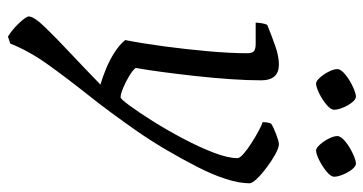

<svg xmlns="http://www.w3.org/2000/svg" viewBox="-242 -498 939 496"><g transform="rotate(90 228.0 -249.5)"><path d="M74 200Q56 189 39 171Q22 153 22 146Q22 133 49.5 104.5Q77 76 117.5 38Q158 0 198 -39Q180 -44 157 -53.5Q134 -63 114 -76Q94 -89 83 -103Q92 -149 99.5 -205.5Q107 -262 112 -318.5Q117 -375 117 -418Q117 -432 111 -436Q105 -440 93 -440H38Q38 -446 39.5 -455.5Q41 -465 44 -470Q71 -481 98 -490.5Q125 -500 146 -500Q187 -500 187 -454Q187 -419 184 -375Q181 -331 176 -285.5Q171 -240 165.5 -199Q160 -158 155 -130Q160 -123 175.5 -113.5Q191 -104 207 -97.5Q223 -91 231 -91Q235 -91 252 -114Q269 -137 292 -173.5Q315 -210 337 -251.5Q359 -293 373.5 -330.5Q388 -368 388 -393Q388 -399 376.5 -409Q365 -419 348.5 -429.5Q332 -440 317 -448Q302 -456 295 -458Q295 -464 296 -470Q297 -476 299 -480Q308 -486 326.5 -493Q345 -500 352 -500Q361 -500 377.5 -491Q394 -482 411.5 -469Q429 -456 441 -443.5Q453 -431 453 -424Q453 -398 442 -363.5Q431 -329 411 -290Q366 -202 318 -133Q270 -64 225.5 -8Q181 48 146 97Q111 146 92 194ZM368 -596Q362 -596 353 -606Q344 -616 337.5 -629Q331 -642 331 -651Q331 -660 345 -671.5Q359 -683 376.5 -691Q394 -699 402 -699Q409 -699 417 -689Q425 -679 430.5 -665.5Q436 -652 436 -643Q436 -634 422.5 -623Q409 -612 393 -604Q377 -596 368 -596ZM195 -596Q189 -596 180 -606Q171 -616 164.5 -629Q158 -642 158 -651Q158 -660 172 -671.5Q186 -683 203.5 -691Q221 -699 229 -699Q236 -699 244 -689Q252 -679 257.5 -665.5Q263 -652 263 -643Q263 -634 250 -623Q237 -612 220.5 -604Q204 -596 195 -596Z"/></g></svg>

Font: Texturina Thin
Style: Italic
Weight: 100
Italic angle: -11°
Designer: Guillermo Torres Carreño
Foundry: Omnibus-Type
Version: Version 1.002; ttfautohint (v1.8.3)